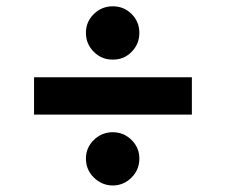

<svg xmlns="http://www.w3.org/2000/svg" viewBox="-20 -590 706 600"><path d="M579.6 -348.6V-231.9H86.4V-348.6ZM332.5 -10.3Q297.9 -10.7 273.2 -35.2Q248.5 -59.6 248.5 -94.7Q248.5 -128.4 273.2 -152.6Q297.9 -176.8 332.5 -176.8Q366.7 -176.8 391.1 -152.6Q415.5 -128.4 415.5 -94.7Q415.5 -59.6 391.1 -35.2Q366.7 -10.7 332.5 -10.3ZM332.5 -403.8Q297.9 -403.3 273.2 -428Q248.5 -452.6 248.5 -487.3Q248.5 -522 273.2 -546.1Q297.9 -570.3 332.5 -570.3Q367.2 -570.3 391.4 -546.1Q415.5 -522 415.5 -487.3Q415.5 -452.6 391.4 -428Q367.2 -403.3 332.5 -403.8Z"/></svg>

Font: Inter 24pt
Style: Bold
Weight: 700
Designer: Rasmus Andersson
Foundry: rsms
Version: Version 4.001;git-66647c0bb